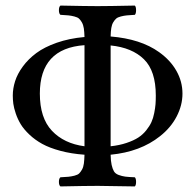

<svg xmlns="http://www.w3.org/2000/svg" viewBox="-20 -667 700 689"><path d="M283.2 -142.1V-504.9Q123 -493.7 123 -331.1Q123 -243.7 166.3 -197.8Q209.5 -151.9 283.2 -142.1ZM377 -503.9V-142.1Q408.7 -145.5 434.1 -154.1Q459.5 -162.6 476.1 -173.3Q492.7 -184.1 504.9 -199.5Q517.1 -214.8 523.4 -228.8Q529.8 -242.7 533.4 -261.2Q537.1 -279.8 538.1 -293.2Q539.1 -306.6 539.1 -324.2Q539.1 -412.6 496.6 -454.3Q454.1 -496.1 377 -503.9ZM283.2 -111.8Q235.8 -115.2 196.8 -125.7Q157.7 -136.2 131.6 -150.6Q105.5 -165 85.4 -184.1Q65.4 -203.1 54.4 -221.2Q43.5 -239.3 36.6 -259.5Q29.8 -279.8 27.8 -294.7Q25.9 -309.6 25.9 -324.2Q25.9 -349.6 34.2 -375.7Q42.5 -401.9 62 -428.5Q81.5 -455.1 110.4 -476.6Q139.2 -498 183.8 -513.7Q228.5 -529.3 283.2 -534.2Q282.7 -552.7 280.8 -565.4Q278.8 -578.1 273.7 -586.9Q268.6 -595.7 263.4 -600.3Q258.3 -605 246.8 -607.9Q235.4 -610.8 225.6 -611.8Q215.8 -612.8 196.8 -613.8Q191.4 -618.2 191.4 -630.4Q191.4 -642.6 196.8 -647Q292.5 -645 330.1 -645Q368.2 -645 463.9 -647Q468.3 -642.6 468.3 -630.4Q468.3 -618.2 463.9 -613.8Q445.3 -612.8 435.1 -611.8Q424.8 -610.8 413.6 -607.9Q402.3 -605 397 -600.3Q391.6 -595.7 386.5 -587.2Q381.3 -578.6 379.4 -566.4Q377.4 -554.2 377 -536.1Q484.9 -527.3 550.8 -480Q591.3 -451.2 613 -412.8Q634.8 -374.5 634.8 -331.1Q634.8 -289.1 613.8 -248.8Q592.8 -208.5 554.2 -178.2Q483.9 -122.1 377 -111.8Q377.4 -89.4 380.6 -75.2Q383.8 -61 388.9 -52.2Q394 -43.5 406 -39.1Q418 -34.7 429.4 -33.2Q440.9 -31.7 463.9 -30.8Q468.3 -26.4 468.3 -14.4Q468.3 -2.4 463.9 2Q366.2 0 331.1 0Q290.5 0 196.8 2Q191.4 -2.4 191.4 -14.4Q191.4 -26.4 196.8 -30.8Q215.3 -31.7 225.6 -32.7Q235.8 -33.7 247.3 -36.6Q258.8 -39.6 263.9 -44.4Q269 -49.3 274.2 -58.3Q279.3 -67.4 281 -80.3Q282.7 -93.3 283.2 -111.8Z"/></svg>

Font: Common Serif News
Style: Regular
Weight: 450
Designer: Philipp H. Poll, Khaled Hosny
Foundry: Stefan Peev, Context Ltd.
Version: Version 1.026